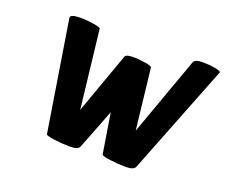

<svg xmlns="http://www.w3.org/2000/svg" viewBox="-92 -655 962 813"><g transform="rotate(20 388.5 -248.0)"><path d="M496 -416 527 -143 654 -496Q659 -512 693 -512Q727 -512 753 -507Q779 -502 777 -496L582 0Q575 16 540 16Q505 16 468 11Q431 6 430 0L401 -180L331 0Q324 16 289 16Q254 16 217 11Q180 6 179 0L100 -494V-496Q98 -503 109 -507.5Q120 -512 147 -512Q174 -512 204.5 -507Q235 -502 236 -496L276 -145L373 -416Q375 -423 376.5 -424.5Q378 -426 382.5 -428Q387 -430 395 -431Q403 -432 418.5 -432Q434 -432 464.5 -427.5Q495 -423 496 -416Z"/></g></svg>

Font: Chau Philomene One
Style: Italic
Weight: 400
Designer: Vicente Lamonaca
Foundry: TipoType
Version: Version 1.002